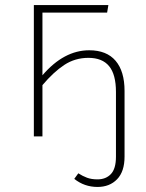

<svg xmlns="http://www.w3.org/2000/svg" viewBox="-20 -540 577 760"><path d="M473 -180V80Q473 139 443.5 169.5Q414 200 366 200Q314 200 274 168L290 146Q307 157 324.5 163.5Q342 170 366 170Q399 170 419 149Q439 128 439 80V-176Q439 -245 412 -278Q385 -311 330 -311Q277 -311 234.5 -283Q192 -255 148 -203V0H114V-520H409L404 -490H148V-242Q233 -341 333 -341Q402 -341 437.5 -299.5Q473 -258 473 -180Z"/></svg>

Font: FiraGO UltraLight
Style: Regular
Weight: 200
Designer: bBox Type
Foundry: bBox Type GmbH
Version: Version 1.001